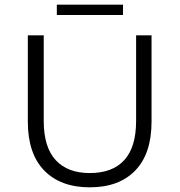

<svg xmlns="http://www.w3.org/2000/svg" viewBox="-20 -795 768 821"><path d="M99 -275V-644H167V-278Q167 -166 218 -110.5Q269 -55 364 -55Q461 -55 511.5 -110.5Q562 -166 562 -278V-644H628V-275Q628 -138 558.5 -66Q489 6 364 6Q239 6 169 -66Q99 -138 99 -275ZM223 -775H506V-731H223Z"/></svg>

Font: Montserrat Ace
Style: Regular
Weight: 400
Designer: Julieta Ulanovsky
Foundry: Julieta Ulanovsky
Version: Version 1